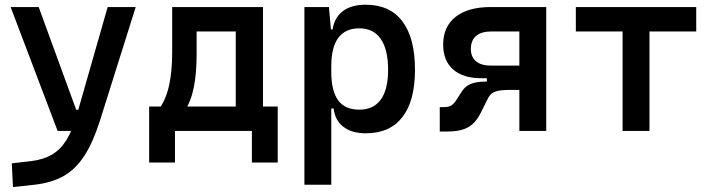

<svg xmlns="http://www.w3.org/2000/svg" viewBox="-20 -547 2970 802"><path d="M34.2 234.4 29.3 135.3 112.8 125.5Q162.6 119.1 197.8 98.4Q232.9 77.6 258.1 36.9Q283.2 -3.9 301.8 -70.3L429.7 -517.6H546.9L398.4 -45.9Q369.1 46.9 332.3 103.8Q295.4 160.6 245.1 188.7Q194.8 216.8 124.5 224.6ZM220.7 0 24.4 -517.6H141.6L298.3 -88.4H316.4V0Z M749.5 -80.1 645 -92.3Q673.8 -132.8 686.5 -191.2Q699.2 -249.5 699.2 -329.1V-517.6H801.3V-318.8Q801.3 -241.7 789.6 -182.4Q777.8 -123 749.5 -80.1ZM603 131.8V-72.8H710.9V131.8ZM1032.2 131.8V-72.8H1140.1V131.8ZM964.8 0V-517.6H1078.6V0ZM752.4 -415.5V-517.6H1027.8V-415.5ZM1140.1 -102.1V0H603V-102.1Z M1251.5 224.6V-517.6H1354L1363.8 -408.2V224.6ZM1507.8 9.8Q1449.7 9.8 1414.6 -17.1Q1379.4 -43.9 1373.5 -93.8H1328.6L1363.8 -246.1Q1363.8 -167.5 1392.3 -128.2Q1420.9 -88.9 1481 -88.9Q1540 -88.9 1570.6 -130.9Q1601.1 -172.9 1601.1 -255.4Q1601.1 -340.3 1570.3 -384.5Q1539.6 -428.7 1481 -428.7Q1422.9 -428.7 1393.3 -389.2Q1363.8 -349.6 1363.8 -271L1330.1 -423.8H1369.1Q1377 -473.6 1412.1 -500.5Q1447.3 -527.3 1507.8 -527.3Q1608.4 -527.3 1660.9 -457.8Q1713.4 -388.2 1713.4 -255.4Q1713.4 -125.5 1660.9 -57.9Q1608.4 9.8 1507.8 9.8Z M1990.7 -220.2Q1914.6 -220.2 1872.8 -256.8Q1831.1 -293.5 1831.1 -360.8Q1831.1 -435.5 1883.1 -476.6Q1935.1 -517.6 2029.8 -517.6H2166V-415.5H2030.8Q1990.2 -415.5 1968.5 -396.7Q1946.8 -377.9 1946.8 -342.3Q1946.8 -309.1 1968.5 -291Q1990.2 -272.9 2030.8 -272.9H2156.2L2151.4 -220.2ZM1816.9 2.4V-99.6H1835.4Q1855.5 -99.6 1866.9 -107.7Q1878.4 -115.7 1888.7 -133.3L1908.2 -163.6Q1922.4 -186.5 1946 -196.3Q1969.7 -206.1 2006.8 -206.1H2099.6L2108.9 -171.4Q2074.7 -171.4 2056.6 -166.7Q2038.6 -162.1 2029.5 -152.3Q2020.5 -142.6 2013.7 -127L1996.6 -92.8Q1981.4 -58.6 1963.1 -37.8Q1944.8 -17.1 1917.5 -7.3Q1890.1 2.4 1847.2 2.4ZM2013.7 -171.4V-272.9H2172.9V-171.4ZM2149.4 0V-517.6H2261.7V0Z M2580.6 0V-517.6H2692.9V0ZM2385.3 -415.5V-517.6H2888.2V-415.5Z"/></svg>

Font: Cascadia Code Medium
Style: Regular
Weight: 500
Monospace: yes
Designer: Aaron Bell
Foundry: Saja Typeworks
Version: Version 2407.024